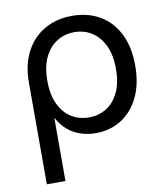

<svg xmlns="http://www.w3.org/2000/svg" viewBox="-82 -594 747 863"><g transform="rotate(-10 291.5 -163.0)"><path d="M62 200V-263Q62 -346 93 -404.5Q124 -463 178.5 -494.5Q233 -526 305 -526Q376 -526 430.5 -494.5Q485 -463 515.5 -402.5Q546 -342 546 -257Q546 -172 516 -111.5Q486 -51 435 -19.5Q384 12 319 12Q286 12 253.5 2Q221 -8 194 -30Q167 -52 148 -87H147V200ZM302 -63Q345 -63 380.5 -84.5Q416 -106 437 -149.5Q458 -193 458 -257Q458 -322 437 -365Q416 -408 381 -430Q346 -452 302 -452Q258 -452 222.5 -430Q187 -408 166 -365Q145 -322 145 -257Q145 -193 166 -149.5Q187 -106 222.5 -84.5Q258 -63 302 -63Z"/></g></svg>

Font: TikTok Sans 24pt
Style: Regular
Weight: 400
Version: Version 4.000